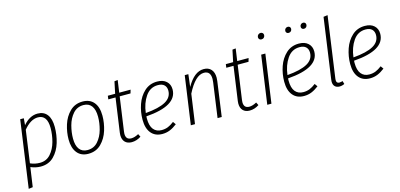

<svg xmlns="http://www.w3.org/2000/svg" viewBox="-78 -1272 4179 2004"><g transform="rotate(-15 2011.0 -270.0)"><path d="M134 -522H173L167 -449Q237 -532 323 -532Q390 -532 426 -485.5Q462 -439 462 -351Q462 -266 437.5 -183.5Q413 -101 357.5 -45Q302 11 215 11Q162 11 107 -12L77 197L32 203ZM417 -352Q417 -423 391.5 -458Q366 -493 317 -493Q237 -493 162 -401L113 -51Q162 -29 216 -29Q287 -29 332 -80Q377 -131 397 -205Q417 -279 417 -352Z M567 -187Q567 -265 592 -344.5Q617 -424 672 -478Q727 -532 810 -532Q888 -532 930.5 -480.5Q973 -429 973 -336Q973 -258 948.5 -178.5Q924 -99 869 -44Q814 11 730 11Q652 11 609.5 -41.5Q567 -94 567 -187ZM926 -338Q926 -414 896 -454Q866 -494 809 -494Q740 -494 696 -444Q652 -394 633 -322.5Q614 -251 614 -184Q614 -108 644 -68.5Q674 -29 731 -29Q800 -29 843.5 -78.5Q887 -128 906.5 -199Q926 -270 926 -338Z M1147 -117Q1145 -99 1145 -93Q1145 -29 1204 -29Q1239 -29 1283 -53L1299 -21Q1251 11 1198 11Q1152 11 1126 -15.5Q1100 -42 1100 -91Q1100 -99 1102 -117L1154 -484H1076L1081 -522H1160L1187 -650L1223 -654L1204 -522H1327L1316 -484H1199Z M1414 -210Q1413 -202 1413 -187Q1413 -107 1444.5 -68.5Q1476 -30 1532 -30Q1570 -30 1601 -42.5Q1632 -55 1667 -82L1689 -51Q1649 -20 1611 -4.5Q1573 11 1529 11Q1452 11 1409 -40.5Q1366 -92 1366 -186Q1366 -270 1393.5 -349.5Q1421 -429 1477.5 -480.5Q1534 -532 1615 -532Q1679 -532 1715 -499Q1751 -466 1751 -412Q1751 -235 1414 -210ZM1417 -245Q1562 -257 1633.5 -297Q1705 -337 1705 -411Q1705 -449 1682 -471.5Q1659 -494 1613 -494Q1529 -494 1479 -421Q1429 -348 1417 -245Z M2227 -410Q2227 -393 2224 -373L2172 0H2127L2179 -371Q2182 -392 2182 -409Q2182 -494 2111 -494Q2017 -494 1928 -317L1883 0H1838L1912 -522H1951L1935 -388Q2016 -532 2118 -532Q2170 -532 2198.5 -500Q2227 -468 2227 -410Z M2422 -117Q2420 -99 2420 -93Q2420 -29 2479 -29Q2514 -29 2558 -53L2574 -21Q2526 11 2473 11Q2427 11 2401 -15.5Q2375 -42 2375 -91Q2375 -99 2377 -117L2429 -484H2351L2356 -522H2435L2462 -650L2498 -654L2479 -522H2602L2591 -484H2474Z M2783 -522 2709 0H2664L2738 -522ZM2752 -705Q2752 -721 2763 -732Q2774 -743 2790 -743Q2803 -743 2812 -734.5Q2821 -726 2821 -713Q2821 -697 2810.5 -686Q2800 -675 2783 -675Q2769 -675 2760.5 -683.5Q2752 -692 2752 -705Z M2945 -210Q2944 -202 2944 -187Q2944 -107 2975.5 -68.5Q3007 -30 3063 -30Q3101 -30 3132 -42.5Q3163 -55 3198 -82L3220 -51Q3180 -20 3142 -4.5Q3104 11 3060 11Q2983 11 2940 -40.5Q2897 -92 2897 -186Q2897 -270 2924.5 -349.5Q2952 -429 3008.5 -480.5Q3065 -532 3146 -532Q3210 -532 3246 -499Q3282 -466 3282 -412Q3282 -235 2945 -210ZM2948 -245Q3093 -257 3164.5 -297Q3236 -337 3236 -411Q3236 -449 3213 -471.5Q3190 -494 3144 -494Q3060 -494 3010 -421Q2960 -348 2948 -245ZM3045 -695Q3045 -710 3055 -720.5Q3065 -731 3081 -731Q3094 -731 3102 -723Q3110 -715 3110 -703Q3110 -687 3100 -677Q3090 -667 3074 -667Q3061 -667 3053 -675Q3045 -683 3045 -695ZM3211 -695Q3211 -710 3221 -720.5Q3231 -731 3246 -731Q3259 -731 3267 -723Q3275 -715 3275 -703Q3275 -687 3265 -677Q3255 -667 3240 -667Q3227 -667 3219 -675Q3211 -683 3211 -695Z M3421 -79Q3420 -73 3420 -63Q3420 -29 3452 -29Q3463 -29 3473.5 -32Q3484 -35 3487 -36L3497 -2Q3471 11 3444 11Q3412 11 3393.5 -7Q3375 -25 3375 -60Q3375 -66 3377 -82L3469 -735L3514 -741Z M3658 -210Q3657 -202 3657 -187Q3657 -107 3688.5 -68.5Q3720 -30 3776 -30Q3814 -30 3845 -42.5Q3876 -55 3911 -82L3933 -51Q3893 -20 3855 -4.5Q3817 11 3773 11Q3696 11 3653 -40.5Q3610 -92 3610 -186Q3610 -270 3637.5 -349.5Q3665 -429 3721.5 -480.5Q3778 -532 3859 -532Q3923 -532 3959 -499Q3995 -466 3995 -412Q3995 -235 3658 -210ZM3661 -245Q3806 -257 3877.5 -297Q3949 -337 3949 -411Q3949 -449 3926 -471.5Q3903 -494 3857 -494Q3773 -494 3723 -421Q3673 -348 3661 -245Z"/></g></svg>

Font: Fira Sans Condensed ExtraLight
Style: Italic
Weight: 275
Width: 3
Italic angle: -8°
Designer: Carrois Corporate & Edenspiekermann AG
Foundry: Carrois Corporate GbR & Edenspiekermann AG
Version: Version 4.203